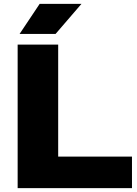

<svg xmlns="http://www.w3.org/2000/svg" viewBox="-20 -970 707 990"><path d="M71 0V-740H280V-162.5H660.5V0ZM81 -795 184.5 -950H400L266.5 -795Z"/></svg>

Font: Encode Sans Expanded ExtraBold
Style: Regular
Weight: 800
Width: 7
Designer: Multiple Designers
Foundry: Impallari Type
Version: Version 2.000